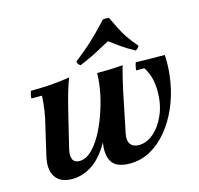

<svg xmlns="http://www.w3.org/2000/svg" viewBox="-104 -814 976 941"><g transform="rotate(-15 383.5 -343.0)"><path d="M389 -347H419Q390 -212 348 -132.5Q306 -53 255.5 -19Q205 15 151 15Q90 15 65.5 -23Q41 -61 56 -126L89 -268Q99 -306 104.5 -343Q110 -380 112 -418H58Q58 -425 60.5 -436.5Q63 -448 66 -455Q120 -455 167.5 -458.5Q215 -462 264 -470Q254 -447 243 -410Q232 -373 222.5 -335Q213 -297 206 -268L173 -132Q165 -98 173.5 -79.5Q182 -61 207 -61Q238 -61 266 -86.5Q294 -112 317.5 -153Q341 -194 359.5 -245Q378 -296 389 -347ZM745 -455Q749 -388 737.5 -320.5Q726 -253 700 -193Q674 -133 635.5 -86Q597 -39 548.5 -12Q500 15 443 15Q373 15 351 -24Q329 -63 343 -129L389 -347Q395 -375 398 -401.5Q401 -428 402 -455Q436 -455 467.5 -456Q499 -457 532 -460Q523 -427 516.5 -400Q510 -373 504 -346L460 -132Q453 -99 466 -80Q479 -61 509 -61Q548 -61 583.5 -91Q619 -121 642 -173.5Q665 -226 665 -292Q665 -330 656.5 -361.5Q648 -393 631 -418H590Q590 -425 592.5 -437Q595 -449 598 -457Q633 -456 670.5 -455.5Q708 -455 745 -455ZM333 -513Q326 -518 322.5 -522.5Q319 -527 318 -536Q358 -567 387.5 -593Q417 -619 442.5 -644.5Q468 -670 496 -701Q512 -704 528 -701Q544 -667 557 -641Q570 -615 587 -590Q604 -565 632 -532Q626 -519 613 -513Q574 -534 550 -551Q526 -568 493 -592Q462 -576 439.5 -563.5Q417 -551 393 -539.5Q369 -528 333 -513Z"/></g></svg>

Font: Poltawski Nowy SemiBold
Style: Italic
Weight: 600
Italic angle: -12°
Version: Version 1.001;gftools[0.9.25]